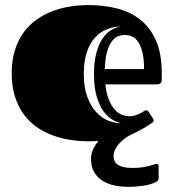

<svg xmlns="http://www.w3.org/2000/svg" viewBox="-20 -537 680 753"><path d="M487.3 -81.1Q500.5 -81.1 511.2 -84.7Q522 -88.4 530.5 -92.8Q539.1 -97.2 544.7 -100.8Q550.3 -104.5 553.2 -104.5Q557.6 -104.5 559.3 -103Q561 -101.6 563.5 -97.7L580.6 -71.3Q583 -67.4 583 -64.5Q583 -61 581.1 -59.1Q579.1 -57.1 577.1 -55.7Q563 -45.9 542.7 -33.9Q522.5 -22 496.1 -9.8Q479 -2 466.1 8.5Q453.1 19 443.8 30.3Q434.6 41.5 429.9 53Q425.3 64.5 425.3 74.7Q425.3 85 429 93.5Q432.6 102.1 441.2 108.4Q449.7 114.7 463.9 118.2Q478 121.6 499.5 121.6Q522.9 121.6 538.8 119.1Q554.7 116.7 565.2 113.8Q575.7 110.8 582.5 108.4Q589.4 106 594.7 106Q597.2 106 599.6 107.7Q602.1 109.4 602.1 114.3V161.1Q602.1 169.9 596.7 173.6Q591.3 177.2 582 181.2Q572.3 185.1 559.6 188Q546.9 190.9 533.2 192.6Q519.5 194.3 506.3 195.1Q493.2 195.8 482.4 195.8Q455.6 195.8 429.4 190.4Q403.3 185.1 382.8 172.4Q362.3 159.7 349.6 138.7Q336.9 117.7 336.9 86.4Q336.9 50.8 366.2 15.6Q347.2 17.1 327.1 17.1Q290.5 17.1 253.9 11.2Q217.3 5.4 183.8 -7.3Q150.4 -20 121.6 -40.5Q92.8 -61 71.5 -90.8Q50.3 -120.6 38.1 -159.9Q25.9 -199.2 25.9 -250Q25.9 -299.8 38.1 -339.1Q50.3 -378.4 71.5 -408.2Q92.8 -438 121.6 -458.7Q150.4 -479.5 183.8 -492.4Q217.3 -505.4 253.9 -511.2Q290.5 -517.1 327.1 -517.1Q388.2 -517.1 440.7 -503.4Q493.2 -489.7 531.7 -458.5Q570.3 -427.2 592.3 -376.5Q614.3 -325.7 614.3 -252V-224.6Q614.3 -215.8 609.9 -210.9Q605.5 -206.1 595.2 -206.1H393.1Q397 -169.9 407 -145.8Q417 -121.6 429.9 -107.2Q442.9 -92.8 458 -86.9Q473.1 -81.1 487.3 -81.1ZM544.9 -266.1Q544.9 -305.2 538.8 -330.8Q532.7 -356.4 522.5 -371.8Q512.2 -387.2 498.3 -393.6Q484.4 -399.9 469.2 -399.9Q458 -399.9 444.8 -395.5Q431.6 -391.1 420.2 -377Q408.7 -362.8 400.6 -336.4Q392.6 -310.1 391.1 -266.1ZM455.1 -53.7Q439.5 -57.1 420.9 -67.6Q402.3 -78.1 386.2 -100.1Q370.1 -122.1 359.4 -157.7Q348.6 -193.4 348.6 -247.1Q348.6 -296.4 358.2 -330.6Q367.7 -364.7 382.8 -386.7Q397.9 -408.7 417 -419.7Q436 -430.7 455.1 -433.6Q425.8 -432.6 399.2 -422.1Q372.6 -411.6 352.3 -389.2Q332 -366.7 320.3 -331.5Q308.6 -296.4 308.6 -247.1Q308.6 -194.3 322.3 -157.5Q335.9 -120.6 357.2 -97.4Q378.4 -74.2 404.3 -64Q430.2 -53.7 455.1 -53.7Z"/></svg>

Font: Fascinate Inline
Style: Regular
Weight: 900
Designer: Astigmatic (AOETI)
Foundry: Astigmatic (AOETI)
Version: Version 1.000